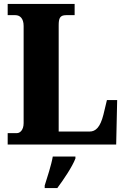

<svg xmlns="http://www.w3.org/2000/svg" viewBox="-20 -734 638 975"><path d="M19 0H570L575 -226H523L505 -151C489 -88 466 -66 435 -66H278V-605C278 -641 284 -657 316 -657H359V-714H19V-657H58C81 -657 100 -641 100 -602V-109C100 -73 81 -58 66 -58H19ZM207 208V221H271C303 178 347 113 363 71V61H248C241 103 219 170 207 208Z"/></svg>

Font: Noto Serif Tamil Condensed Black
Style: Regular
Weight: 900
Width: 3
Designer: Indian Type Foundry, Tom Grace, and the Monotype Design Team
Foundry: Monotype Imaging Inc.
Version: Version 2.004